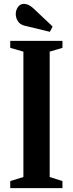

<svg xmlns="http://www.w3.org/2000/svg" viewBox="-20 -973 376 993"><path d="M33 0V-36.5L101 -57.5V-706L33 -725.5V-761.5H303V-725.5L237 -706V-57.5L303 -36.5V0ZM238 -808.5 107.5 -840Q83 -846 72.2 -863.8Q61.5 -881.5 61.5 -900Q61.5 -920.5 73 -936.8Q84.5 -953 104 -953Q114.5 -953 126.8 -947.8Q139 -942.5 153 -929.5L252 -836Z"/></svg>

Font: Libre Caslon Condensed
Style: Bold
Weight: 700
Designer: Pablo Impallari, Rodrigo Fuenzalida, Katja Schimmel, Ertekin Erdin
Foundry: Pablo Impallari, Rodrigo Fuenzalida
Version: Version 2.000; ttfautohint (v1.8.4.7-5d5b);gftools[0.9.33]